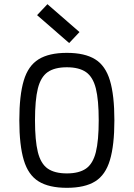

<svg xmlns="http://www.w3.org/2000/svg" viewBox="-20 -885 640 919"><path d="M300 14Q214.5 14 164.8 -16.8Q115 -47.5 93.8 -118.8Q72.5 -190 72.5 -309Q72.5 -429 93.8 -499.8Q115 -570.5 164.8 -601.2Q214.5 -632 300 -632Q386 -632 435.5 -601.2Q485 -570.5 506.2 -499.8Q527.5 -429 527.5 -309Q527.5 -190 506.2 -118.8Q485 -47.5 435.5 -16.8Q386 14 300 14ZM300 -55Q358.5 -55 391.8 -78.2Q425 -101.5 438.8 -157Q452.5 -212.5 452.5 -309Q452.5 -406.5 438.8 -461.5Q425 -516.5 391.8 -539.8Q358.5 -563 300 -563Q241.5 -563 208.2 -539.8Q175 -516.5 161.2 -461.5Q147.5 -406.5 147.5 -309Q147.5 -212.5 161.2 -157Q175 -101.5 208.2 -78.2Q241.5 -55 300 -55ZM311 -679 157.5 -812.5 207 -865 360.5 -731.5Z"/></svg>

Font: Victor Mono Thin
Style: Regular
Weight: 100
Monospace: yes
Designer: Rune Bjørnerås
Version: Version 1.561;gftools[0.9.30]